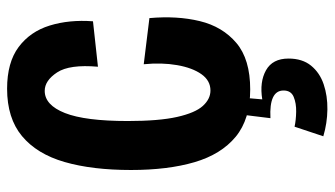

<svg xmlns="http://www.w3.org/2000/svg" viewBox="-221 -490 943 541"><g transform="rotate(-90 250.5 -219.5)"><path d="M269 14Q185 14 135.5 -27Q86 -68 64 -143Q42 -218 42 -322Q42 -431 64.5 -509Q87 -587 137.5 -629Q188 -671 271 -671Q345 -671 388.5 -638.5Q432 -606 449 -551Q466 -496 461 -429L333 -415Q340 -495 317 -530Q294 -565 265 -565Q225 -565 202.5 -508Q180 -451 180 -331Q180 -243 191.5 -192Q203 -141 222.5 -119.5Q242 -98 266 -98Q294 -98 312 -123.5Q330 -149 337.5 -192Q345 -235 340 -286L470 -270Q477 -192 461.5 -128Q446 -64 400 -25Q354 14 269 14ZM137 220 164 139Q182 143 206 143.5Q230 144 248 136.5Q266 129 266 108Q266 67 188 71L198 -10H246L241 48Q290 40 323 58.5Q356 77 356 122Q356 161 336 185.5Q316 210 283.5 221Q251 232 212.5 231.5Q174 231 137 220Z"/></g></svg>

Font: Bricolage Grotesque 12pt Condensed Bricolage Grotesque 10pt Condensed Regular
Style: Bold
Weight: 700
Width: 3
Designer: Mathieu Triay
Foundry: Atelier Triay
Version: Version 1.001; ttfautohint (v1.8.4.7-5d5b);gftools[0.9.33.de